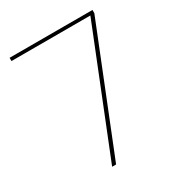

<svg xmlns="http://www.w3.org/2000/svg" viewBox="-167 -811 858 923"><g transform="rotate(-30 262.0 -350.0)"><path d="M187 0 460 -682H22V-700H482V-682L209 0Z"/></g></svg>

Font: DM Sans 9pt Thin
Style: Regular
Weight: 250
Version: Version 4.004;gftools[0.9.30]